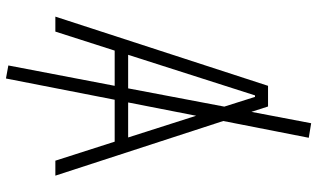

<svg xmlns="http://www.w3.org/2000/svg" viewBox="-224 -650 1035 626"><g transform="rotate(90 293.0 -336.5)"><path d="M235.4 161.1 192.9 153.3 259.3 -193.4H144.5L82.5 0H33.7L259.3 -693.4H326.7L344.2 -639.2L381.3 -834L428.7 -826.2L374 -547.4L552.2 0H503.4L441.4 -193.4H304.7ZM267.6 -237.3 327.1 -550.8 295.4 -650.9H290.5L158.2 -237.3ZM356.9 -459 313.5 -237.3H427.7Z"/></g></svg>

Font: Cascadia Mono ExtraLight
Style: Regular
Weight: 200
Monospace: yes
Designer: Aaron Bell
Foundry: Saja Typeworks
Version: Version 2404.023; ttfautohint (v1.8.4)